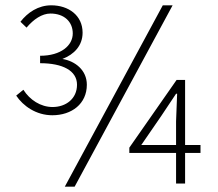

<svg xmlns="http://www.w3.org/2000/svg" viewBox="-20 -691 822 723"><path d="M177 -257C250 -257 307 -300 307 -372C307 -427 263 -461 215 -469C259 -486 291 -519 291 -568C291 -633 238 -671 173 -671C124 -671 84 -644 57 -609L80 -587C106 -618 138 -640 170 -640C222 -640 254 -609 254 -565C254 -520 210 -481 131 -481V-453C216 -453 270 -425 270 -372C270 -319 228 -288 178 -288C133 -288 92 -315 68 -353L41 -331C67 -292 116 -257 177 -257ZM224 12H261L630 -671H593ZM512 -145 587 -254 643 -338H647L643 -234V-145ZM643 0H677V-115H735V-145H677V-390H645L467 -135V-115H643Z"/></svg>

Font: Source Sans Pro Light
Style: Regular
Weight: 300
Designer: Paul D. Hunt
Foundry: Adobe Systems Incorporated
Version: Version 3.006;hotconv 1.0.111;makeotfexe 2.5.65597